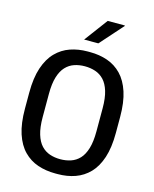

<svg xmlns="http://www.w3.org/2000/svg" viewBox="-131 -977 861 1074"><g transform="rotate(15 300.0 -440.0)"><path d="M294 10Q239.2 10 192.5 -5.9Q145.8 -21.8 110.6 -57.5Q75.5 -93.2 56.1 -152Q36.8 -210.8 36.8 -296.5V-388.8Q36.8 -474.5 56.6 -533.6Q76.5 -592.8 111.8 -628.5Q147 -664.2 193.2 -680.1Q239.5 -696 292.8 -696H307Q361.8 -696 408.5 -679.8Q455.2 -663.5 489.9 -627.6Q524.5 -591.8 543.9 -533Q563.2 -474.2 563.2 -388.8V-296.5Q563.2 -211.8 543.9 -153Q524.5 -94.2 489.9 -58.5Q455.2 -22.8 409 -6.4Q362.8 10 308.2 10ZM300 -74Q332.5 -74 361 -83.5Q389.5 -93 410.8 -115.5Q432 -138 444 -177.4Q456 -216.8 456 -276.2V-410.5Q456 -470 444 -509Q432 -548 410.8 -570.5Q389.5 -593 361 -602.5Q332.5 -612 300 -612Q267.5 -612 239.4 -602.5Q211.2 -593 190 -570.5Q168.8 -548 156.8 -509Q144.8 -470 144.8 -410.5V-276.2Q144.8 -216.8 156.8 -177.4Q168.8 -138 190 -115.5Q211.2 -93 239.4 -83.5Q267.5 -74 300 -74ZM256.5 -755.2 357 -890.2H456.2V-887.2L338.8 -755.2Z"/></g></svg>

Font: Chivo Mono Medium
Style: Regular
Weight: 500
Monospace: yes
Designer: Hector Gatti
Foundry: Omnibus-Type
Version: Version 1.008